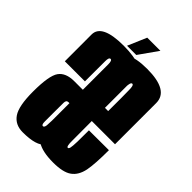

<svg xmlns="http://www.w3.org/2000/svg" viewBox="-213 -793 882 882"><g transform="rotate(45 228.0 -352.0)"><path d="M295.5 -220.5V-392Q295.5 -470 295.5 -537.8Q295.5 -605.5 155 -605.5Q14 -605.5 13.8 -537.5Q13.5 -469.5 14 -363.5H144.5Q145 -469 144.8 -494.5Q144.5 -520 155 -520Q165 -520 165 -494.5Q165 -469 165 -396.5V-85.5L189.5 -81.5ZM107.5 4Q197.5 4 221 -30.2Q244.5 -64.5 243.5 -140.5L165.5 -190.5Q165.5 -113 163.5 -97.2Q161.5 -81.5 153.5 -81.5Q144.5 -81.5 144.5 -101.8Q144.5 -122 144.5 -156.5Q144.5 -207.5 144.8 -225Q145 -242.5 159 -242.5Q165 -242.5 169.5 -242.5V-329.5Q140 -329.5 109.5 -329.5Q54.5 -329.5 31.8 -297.5Q9 -265.5 9 -161.5Q9 -68 33.8 -32Q58.5 4 107.5 4ZM304.5 3.5V-92Q295.5 -92 296 -129Q295.5 -165.5 295.5 -302.5Q295.5 -443 295 -476Q295.5 -510 306 -510Q316.5 -510 316 -477Q317 -445.5 316.5 -342.5H284V-257H446.5Q446.5 -279.5 446.5 -302.5Q446.5 -441.5 446.5 -524.5Q446.5 -606.5 306 -606.5Q165 -606.5 165 -524Q165 -441 165 -303.5Q165 -175 165 -85.5Q165 3.5 304.5 3.5ZM304.5 -92V3.5Q369 3.5 398 -17.5Q428 -38.5 437.5 -84.5Q446 -128.5 446 -218L316.5 -217.5Q316.5 -176.5 316 -144Q315 -112.5 312.5 -102Q310 -92 304.5 -92ZM165.5 -616H225.5L290.5 -708H205Z"/></g></svg>

Font: Anybody UltraCondensed
Style: Bold
Weight: 700
Width: 1
Version: Version 1.113;gftools[0.9.25]